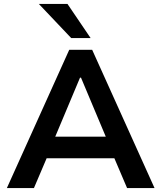

<svg xmlns="http://www.w3.org/2000/svg" viewBox="-20 -959 823 979"><path d="M15 0 333 -705H450L768 0H628L544 -197L602 -152H180L237 -197L153 0ZM388 -563 249 -232 224 -262H558L532 -232L393 -563ZM343 -765 178 -939H324L442 -765Z"/></svg>

Font: Nunito Sans 8pt
Style: Bold
Weight: 700
Version: Version 3.101;gftools[0.9.27]